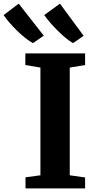

<svg xmlns="http://www.w3.org/2000/svg" viewBox="-101 -1037 528 1057"><path d="M121.5 -72V-665L38.5 -679V-743H367.5V-679L283 -665V-72L367.5 -60V0H39.5V-61ZM80 -800Q61.5 -809.5 38.8 -827.5Q16 -845.5 -7.2 -868.2Q-30.5 -891 -49.8 -913.5Q-69 -936 -81 -954L2 -1017L140 -840.5L81 -800ZM301 -800Q276.5 -813.5 245.8 -840.8Q215 -868 187 -899Q159 -930 142.5 -954L229 -1017L359.5 -840L302 -800Z"/></svg>

Font: Merriweather 24pt ExtraBold
Style: Regular
Weight: 800
Version: Version 2.100